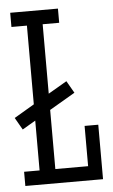

<svg xmlns="http://www.w3.org/2000/svg" viewBox="-56 -706 436 741"><g transform="rotate(-5 161.5 -335.5)"><path d="M232 -342 205 -389 133 -347V-616H197V-671H12V-616H72V-311L-6 -265L21 -218L72 -248V-55H12V0H313V-211H260V-55H133V-284Z"/></g></svg>

Font: Stint Ultra Condensed
Style: Regular
Weight: 400
Width: 1
Designer: Astigmatic (AOETI)
Foundry: Astigmatic (AOETI)
Version: Version 1.000